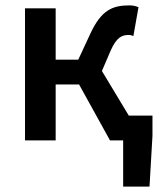

<svg xmlns="http://www.w3.org/2000/svg" viewBox="-20 -522 602 714"><path d="M73 -491V0H187V-208H274L389 0H438V172H536L547 -17V-92H459L359 -258L392 -335C414 -384 434 -392 459 -392C466 -392 470 -390 476 -388L495 -495C485 -500 473 -502 461 -502C398 -502 357 -484 317 -399L271 -300H187V-491Z"/></svg>

Font: DAIFUKU Sans Semibold
Style: Regular
Weight: 600
Designer: Original font ‘Source Sans 3’ : Paul D. Hunt
Foundry: Daifuku
Version: Version 1.000